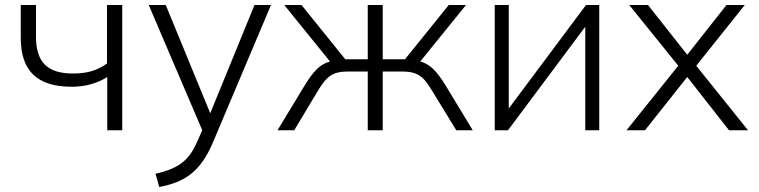

<svg xmlns="http://www.w3.org/2000/svg" viewBox="-20 -521 3037 768"><path d="M409 -213V0H469V-501H408V-267C367 -238 327 -227 272 -227C171 -227 124 -271 124 -374V-501H63V-370C63 -238 128 -174 267 -174C322 -174 370 -188 409 -213Z M602 174 617 227C716 208 781 169 832 48L1064 -501H998L821 -68L643 -501H575L789 0L769 45C736 121 695 153 602 174Z M1193 -170 1090 0H1157L1251 -157C1289 -220 1313 -235 1376 -235H1451V0H1511V-235H1585C1647 -235 1672 -220 1709 -157L1805 0H1871L1768 -170C1727 -238 1701 -264 1661 -275L1844 -501H1775L1600 -284H1511V-501H1451V-284H1361L1186 -501H1117L1300 -275C1260 -264 1234 -238 1193 -170Z M1959 0H2012L2321 -414V0H2377V-501H2324L2015 -87V-501H1959Z M2486 0H2560L2729 -213L2896 0H2972L2765 -258L2959 -501H2886L2729 -302L2572 -501H2497L2693 -258Z"/></svg>

Font: Poppy and Pepper Light
Style: Regular
Weight: 300
Designer: Thy Ha
Foundry: Thy Ha
Version: Version 0.001;Glyphs 3.2 (3227)